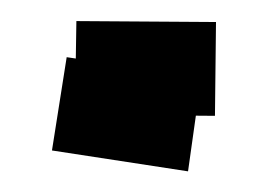

<svg xmlns="http://www.w3.org/2000/svg" viewBox="-20 -485 257 184"><path d="M53.2 -464.8 187 -463.9 186 -374 51.8 -375ZM43.9 -430.2 172.9 -411.1 160.2 -320.8 29.8 -340.8Z"/></svg>

Font: Opir
Style: Regular
Weight: 400
Designer: Maksym Kobuzan
Version: Version 1.000;FEAKit 1.0